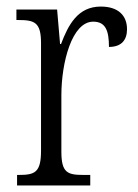

<svg xmlns="http://www.w3.org/2000/svg" viewBox="-20 -565 420 585"><path d="M32 0H255V-32H235C186 -32 167 -38 167 -103V-275C167 -374 199 -499 264 -499C302 -499 312 -471 312 -422C351 -422 367 -444 367 -476C367 -517 341 -545 287 -545C217 -545 188 -489 166 -431H163L154 -536H30V-504H35C86 -504 105 -497 105 -433V-106C105 -39 86 -32 37 -32H32Z"/></svg>

Font: Noto Serif Sinhala Condensed Light
Style: Regular
Weight: 300
Width: 3
Designer: Jelle Bosma - Monotype Design Team
Foundry: Monotype Imaging Inc.
Version: Version 2.007